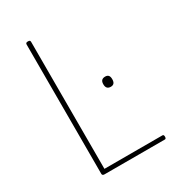

<svg xmlns="http://www.w3.org/2000/svg" viewBox="-256 -1255 1261 1395"><g transform="rotate(-30 374.5 -557.5)"><path d="M202 0Q183 0 183 -15V-1100Q183 -1108 187.5 -1111.5Q192 -1115 202 -1115Q213 -1115 217 -1111.5Q221 -1108 221 -1100V-35H708Q713 -35 716 -31Q719 -27 719 -18Q719 -8 716 -4Q713 0 708 0ZM560 -528Q541 -528 531 -538.5Q521 -549 521 -571Q521 -593 531 -603Q541 -613 560 -613Q578 -613 587 -603Q596 -593 596 -571Q596 -549 587 -538.5Q578 -528 560 -528Z"/></g></svg>

Font: Playwrite FR Moderne Thin
Style: Regular
Weight: 250
Version: Version 1.002